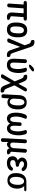

<svg xmlns="http://www.w3.org/2000/svg" viewBox="2478 -3346 1116 6112"><g transform="rotate(90 3036.0 -290.0)"><path d="M576 -588H74C36 -588 15 -571 13 -536C11 -502 33 -484 72 -484H124L93 -24C90 15 111 38 151 38H152C190 38 211 18 214 -20L246 -484H403L378 -127C372 -20 419 48 520 48C538 48 558 46 576 43C611 37 622 12 607 -18C591 -49 541 -58 541 -58C504 -58 495 -86 498 -124L524 -484H578C613 -484 632 -501 635 -536C637 -570 616 -588 576 -588Z M920 48C1080 48 1159 -56 1167 -274C1176 -495 1105 -598 943 -598C784 -598 706 -494 697 -274C689 -55 759 48 920 48ZM822 -274C831 -425 867 -492 943 -492C1022 -492 1051 -426 1042 -274C1034 -124 998 -58 919 -58C842 -58 814 -123 822 -274Z M1383 -629 1421 -519 1212 -32C1194 9 1213 38 1258 38H1267C1301 38 1324 22 1336 -10L1471 -373L1577 -63C1602 12 1652 48 1719 48C1731 48 1747 47 1763 46C1790 43 1802 22 1794 -12C1786 -47 1774 -62 1760 -61C1716 -57 1691 -73 1665 -147L1471 -717C1445 -793 1396 -828 1328 -828C1316 -828 1300 -827 1284 -826C1257 -823 1246 -800 1254 -767C1262 -732 1274 -714 1288 -715C1332 -719 1362 -690 1383 -629Z M1866 -530 1849 -208C1840 -42 1895 48 2051 48C2222 48 2292 -85 2303 -288C2307 -375 2296 -465 2267 -543C2255 -575 2232 -588 2198 -588H2181C2141 -588 2128 -561 2142 -519C2170 -434 2180 -357 2179 -288C2172 -156 2145 -58 2051 -58C1981 -58 1967 -105 1972 -218L1989 -526C1991 -565 1970 -588 1931 -588H1927C1889 -588 1868 -569 1866 -530ZM2055 -656H2075C2104 -656 2127 -663 2150 -681L2227 -741C2272 -776 2259 -815 2204 -815C2174 -815 2152 -807 2130 -786L2071 -730C2031 -692 2024 -656 2055 -656Z M2490 -399 2571 -200 2356 166C2332 208 2349 238 2397 238H2401C2434 238 2456 226 2472 196L2621 -75L2707 137C2738 213 2782 248 2850 248C2862 248 2878 247 2894 246C2921 243 2933 220 2925 187C2917 152 2904 134 2890 135C2846 139 2820 110 2795 49L2696 -193L2881 -517C2904 -558 2888 -589 2842 -589C2809 -589 2787 -577 2771 -547L2647 -316L2577 -487C2547 -563 2502 -598 2435 -598C2423 -598 2407 -597 2391 -596C2364 -593 2353 -570 2361 -537C2369 -501 2380 -484 2394 -485C2439 -489 2465 -460 2490 -399Z M3009 -346 2981 160C2979 199 3001 222 3040 222H3041C3079 222 3100 203 3102 164L3112 -22C3139 12 3182 32 3238 32C3385 32 3458 -98 3462 -284C3466 -480 3392 -582 3241 -582C3104 -582 3017 -504 3009 -346ZM3119 -159 3130 -356C3135 -436 3170 -509 3236 -509C3308 -509 3344 -427 3336 -274C3330 -152 3300 -42 3217 -42C3163 -42 3124 -91 3119 -159Z M3983 -238 3989 -359C3991 -398 3971 -420 3935 -420C3898 -420 3876 -401 3874 -362L3867 -238C3860 -123 3843 -58 3779 -58C3702 -58 3685 -156 3692 -288C3697 -356 3716 -433 3752 -517C3771 -560 3755 -588 3709 -588H3703C3670 -588 3647 -576 3632 -546C3594 -468 3572 -376 3568 -288C3557 -84 3615 48 3755 48C3805 48 3874 25 3915 -52C3950 18 4006 48 4064 48C4205 48 4276 -84 4287 -288C4291 -375 4280 -465 4251 -543C4239 -575 4216 -588 4182 -588H4166C4127 -588 4112 -561 4126 -519C4154 -434 4165 -357 4163 -288C4156 -156 4129 -58 4052 -58C3991 -58 3977 -123 3983 -238Z M4500 7 4503 5C4518 31 4539 48 4571 48C4610 48 4663 24 4700 -38C4713 17 4748 48 4811 48C4825 48 4841 46 4856 44C4886 39 4897 17 4889 -14C4881 -46 4844 -60 4844 -60C4806 -64 4810 -95 4812 -124L4841 -526C4844 -565 4823 -588 4783 -588H4782C4744 -588 4722 -568 4720 -530L4696 -162C4687 -101 4652 -58 4595 -58C4537 -58 4515 -91 4518 -156L4539 -526C4541 -565 4520 -588 4481 -588H4478C4440 -588 4419 -569 4417 -530L4378 176C4376 215 4398 238 4437 238C4475 238 4498 216 4498 178Z M5378 -421C5419 -426 5440 -454 5421 -492C5384 -561 5316 -598 5216 -598C5069 -598 4994 -521 4995 -429C4996 -375 5033 -328 5086 -297C5009 -275 4958 -224 4954 -146C4951 -14 5032 48 5179 48C5289 48 5368 4 5407 -73C5425 -112 5404 -140 5365 -144C5331 -148 5314 -132 5293 -103C5269 -73 5230 -58 5183 -58C5119 -58 5078 -76 5076 -141C5075 -205 5124 -231 5227 -234C5267 -236 5289 -252 5290 -284C5291 -316 5271 -331 5231 -338C5155 -351 5115 -393 5113 -430C5113 -470 5147 -495 5207 -495C5247 -495 5282 -483 5305 -458C5328 -432 5343 -416 5378 -421Z M5726 32C5871 32 5976 -65 5985 -264C5989 -373 5956 -449 5903 -502H6006C6043 -502 6065 -514 6067 -537C6069 -560 6047 -572 6007 -572H5763C5601 -572 5499 -475 5490 -264C5481 -65 5576 32 5726 32ZM5611 -264C5620 -424 5676 -498 5748 -498C5822 -498 5873 -424 5863 -264C5854 -115 5790 -40 5723 -40C5661 -40 5602 -115 5611 -264Z"/></g></svg>

Font: 寒蝉团圆体 Round
Style: Regular
Weight: 500
Designer: 寒蝉字型
Version: Version 2.700;Glyphs 3.1.1 (3135)